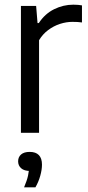

<svg xmlns="http://www.w3.org/2000/svg" viewBox="-20 -568 376 821"><path d="M69.5 0V-542.5H134.5L140.5 -469.5H146Q172 -509 211.2 -528.5Q250.5 -548 293.5 -548Q304.5 -548 313.8 -547.2Q323 -546.5 330.5 -545V-472Q320.5 -473.5 310.8 -474Q301 -474.5 289.5 -474.5Q263.5 -474.5 236.5 -465.8Q209.5 -457 186 -439.5Q162.5 -422 147 -396V0ZM83 233Q95.5 203.5 100 182.5Q104.5 161.5 104.5 141L116.5 163H108.5Q83.5 163 70.5 151.5Q57.5 140 57.5 122Q57.5 103.5 70.2 92.5Q83 81.5 107 81.5Q133 81.5 146.2 95.2Q159.5 109 159.5 136Q159.5 157.5 152.2 183.5Q145 209.5 131.5 233Z"/></svg>

Font: Encode Sans SemiCondensed
Style: Regular
Weight: 400
Width: 4
Designer: Multiple Designers
Foundry: Impallari Type
Version: Version 3.002